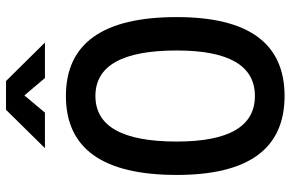

<svg xmlns="http://www.w3.org/2000/svg" viewBox="-181 -757 948 626"><g transform="rotate(-90 293.0 -444.0)"><path d="M293 9.8Q35.6 9.8 35.6 -341.8Q35.6 -703.1 293 -703.1Q550.3 -703.1 550.3 -341.8Q550.3 9.8 293 9.8ZM293 -86.9Q441.4 -86.9 441.4 -341.8Q441.4 -606.9 293 -606.9Q144.5 -606.9 144.5 -341.8Q144.5 -86.9 293 -86.9ZM123 -771.5 248 -898.4H341.8L467.3 -771.5H351.6L294.9 -838.4L238.8 -771.5Z"/></g></svg>

Font: Caskaydia Cove Medium
Style: Regular
Weight: 500
Monospace: yes
Designer: Aaron Bell
Foundry: Saja Typeworks
Version: Version 4.300; ttfautohint (v1.8.3)